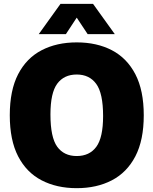

<svg xmlns="http://www.w3.org/2000/svg" viewBox="-20 -971 800 1001"><path d="M380 10Q275.5 10 196.8 -31Q118 -72 74.5 -156Q31 -240 31 -370Q31 -500 74.5 -584Q118 -668 196.8 -709Q275.5 -750 380 -750Q485 -750 563.5 -709Q642 -668 685.8 -583.8Q729.5 -499.5 729.5 -370Q729.5 -240.5 685.8 -156.2Q642 -72 563.2 -31Q484.5 10 380 10ZM380 -157.5Q446.5 -157.5 482 -205.5Q517.5 -253.5 517.5 -366Q517.5 -484.5 481.8 -533.5Q446 -582.5 380 -582.5Q314 -582.5 278.5 -534.8Q243 -487 243 -374Q243 -255 278.2 -206.2Q313.5 -157.5 380 -157.5ZM182 -793 295.5 -951H465L578.5 -793H437L380 -879L323.5 -793Z"/></svg>

Font: Encode Sans Semi Condensed Black
Style: Regular
Weight: 900
Width: 4
Designer: Multiple Designers
Foundry: Impallari Type
Version: Version 3.000; ttfautohint (v1.8.3) -l 8 -r 50 -G 200 -x 14 